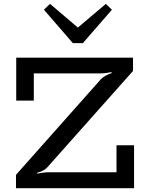

<svg xmlns="http://www.w3.org/2000/svg" viewBox="-20 -989 781 1009"><path d="M64 0V-70.2L510.4 -573Q522.3 -584.7 539.1 -593.4Q556 -602 566.9 -605.1L565.8 -610Q555.5 -607.9 538.9 -605.5Q522.3 -603.2 505.7 -603.2H157.7V-460.3H65.3V-686H679V-616.2L230.2 -111.5Q219.4 -98.7 202.5 -91Q185.5 -83.3 174.7 -81.3L175.8 -76.6Q185 -78.6 203.1 -81.2Q221.3 -83.8 236.3 -83.8H592.2V-225.7H684.5V0ZM536.4 -968.7 568 -937.9 415.4 -762.2H363L210.8 -937.9L242.8 -968.7L389.2 -844.1Z"/></svg>

Font: BioRhyme ExtraBold
Style: Regular
Weight: 800
Designer: Aoife Mooney
Foundry: Aoife Mooney Type
Version: Version 1.600;gftools[0.9.33]